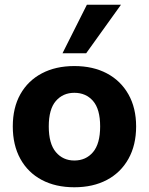

<svg xmlns="http://www.w3.org/2000/svg" viewBox="-20 -780 629 811"><path d="M294 11Q215 11 156.5 -20Q98 -51 66 -109Q34 -167 34 -246Q34 -325 66 -382Q98 -439 156.5 -470Q215 -501 294 -501Q373 -501 431.5 -470Q490 -439 522.5 -381.5Q555 -324 555 -246Q555 -167 522.5 -109Q490 -51 431.5 -20Q373 11 294 11ZM294 -102Q343 -102 373 -137.5Q403 -173 403 -246Q403 -319 373 -353.5Q343 -388 294 -388Q246 -388 216 -353.5Q186 -319 186 -246Q186 -173 216 -137.5Q246 -102 294 -102ZM244 -555 347 -760H491L344 -555Z"/></svg>

Font: Nunito Sans 12pt ExtraBold
Style: Regular
Weight: 800
Designer: Vernon Adams
Foundry: Vernon Adams
Version: Version 3.101;gftools[0.9.27]